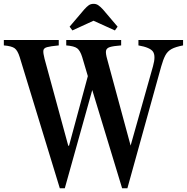

<svg xmlns="http://www.w3.org/2000/svg" viewBox="-31 -970 974 1000"><path d="M280.5 10.5 71.5 -673Q61 -706.5 45.8 -718.2Q30.5 -730 -11 -733.5V-761.5H275V-733.5Q232.5 -729.5 214.2 -724.5Q196 -719.5 194.8 -706.2Q193.5 -693 201 -664L324.5 -211H328.5L426.5 -573.5L397 -673Q386.5 -706.5 371.2 -718.2Q356 -730 314 -733.5V-761.5H600V-733.5Q559.5 -730.5 541.2 -724.8Q523 -719 521 -704.8Q519 -690.5 527.5 -661L649.5 -211V-212.5L766 -625.5Q781 -679 765.8 -701Q750.5 -723 690 -733.5V-761.5H922.5V-733.5Q883.5 -726 862.8 -714.8Q842 -703.5 830.5 -682.2Q819 -661 808.5 -623.5L632.5 10.5H605L449.5 -501L306.5 10.5ZM346 -811.5 331.5 -831 408 -921Q420.5 -935 431 -942.5Q441.5 -950 456.5 -950Q470 -950 480.5 -943Q491 -936 505 -921L581.5 -831L567.5 -811.5L456 -862Z"/></svg>

Font: Libre Caslon Condensed Medium
Style: Regular
Weight: 500
Designer: Pablo Impallari, Rodrigo Fuenzalida, Katja Schimmel, Ertekin Erdin
Foundry: Pablo Impallari, Rodrigo Fuenzalida
Version: Version 2.000; ttfautohint (v1.8.4.7-5d5b);gftools[0.9.33]